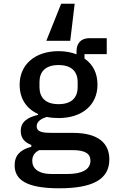

<svg xmlns="http://www.w3.org/2000/svg" viewBox="-20 -804 640 1036"><path d="M570 56C570 -29 513 -87 374 -87H258C213 -87 178 -91 178 -123C178 -151 208 -166 232 -173C252 -169 273 -167 296 -167C423 -167 506 -237 506 -347C506 -410 481 -457 436 -488V-512H556V-598H462C415 -598 393 -568 393 -528V-511C364 -522 332 -528 296 -528C169 -528 86 -456 86 -347C86 -272 122 -218 185 -189V-184C130 -171 92 -148 92 -97C92 -58 114 -35 149 -22V-12C92 3 59 32 59 88C59 165 121 212 299 212C482 212 570 163 570 56ZM468 63C468 110 424 135 341 135H260C184 135 154 103 154 64C154 37 167 18 192 6H371C444 6 468 28 468 63ZM296 -242C225 -242 193 -278 193 -334V-361C193 -417 225 -453 296 -453C367 -453 399 -417 399 -361V-334C399 -278 367 -242 296 -242ZM230 -584H359L383 -784H310Z"/></svg>

Font: IBM Mono Medium
Style: Regular
Weight: 500
Monospace: yes
Designer: Mike Abbink, Paul van der Laan, Pieter van Rosmalen
Foundry: Bold Monday
Version: Version 2.3